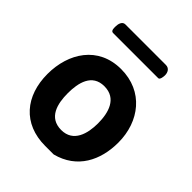

<svg xmlns="http://www.w3.org/2000/svg" viewBox="-198 -830 961 961"><g transform="rotate(45 282.5 -350.0)"><path d="M33 -256C33 -101 122 7 280 7H340C472 -27 527 -138 527 -264C527 -413 434 -534 277 -534C115 -534 33 -404 33 -256ZM173 -260C173 -333 191 -414 278 -414C365 -414 387 -335 387 -260C387 -188 366 -106 280 -106C192 -106 173 -185 173 -260ZM106 -667C106 -660 103 -633 120 -633H440C452 -633 454 -660 454 -667C454 -687 444 -707 420 -707H133C112 -707 106 -682 106 -667Z"/></g></svg>

Font: Asimov Print
Style: C
Weight: 500
Designer: Google
Version: Version 2.000980: 2014